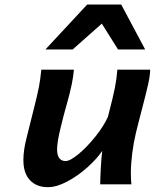

<svg xmlns="http://www.w3.org/2000/svg" viewBox="-20 -793 666 826"><path d="M419.9 -144Q397 -109.9 356.2 -73.2Q315.4 -36.6 269.5 -12.2Q223.6 12.2 186 12.2Q137.2 12.2 108.9 -17.8Q80.6 -47.9 80.6 -104.5Q80.6 -145.5 93.3 -195.8L128.9 -338.4Q141.6 -388.7 147.7 -420.4Q153.8 -452.1 157.7 -493.2H297.9Q294.4 -440.4 268.1 -347.7Q254.4 -300.3 240 -240.5Q225.6 -180.7 225.6 -150.4Q225.6 -125 235.1 -112.5Q244.6 -100.1 262.2 -100.1Q281.7 -100.1 318.4 -130.6Q355 -161.1 390.9 -206.1Q426.8 -251 444.3 -290.5Q466.8 -377 474.4 -415.8Q481.9 -454.6 484.9 -493.2H626Q626 -469.2 617.4 -430.9Q608.9 -392.6 590.8 -323.7Q584.5 -299.3 577.9 -273.9Q571.3 -248.5 564.9 -222.2Q554.7 -179.7 548.8 -133.3Q543 -86.9 543 -48.8Q543 -17.6 545.4 0H411.1Q411.1 -22.9 413.8 -72Q416.5 -121.1 419.9 -144ZM175.3 -580.1 355 -773.4H501.5L604.5 -580.1H487.8L418 -691.4L292.5 -580.1Z"/></svg>

Font: Lesson One
Style: Bold Italic
Weight: 700
Italic angle: -14°
Designer: But Ko, Victor Gaultney, Annie Olsen, Julie Remington, Don Collingsworth, Eric Hays, Becca Hirsbrunner
Version: Version 1.100